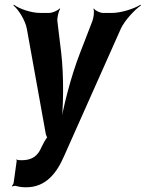

<svg xmlns="http://www.w3.org/2000/svg" viewBox="-20 -583 619 816"><path d="M51 100 38 194C37 199 33 205 31 206L32 210C35 208 43 206 47 207C60 211 74 213 91 213C176 213 222 151 253 79L494 -462C511 -498 554 -543 579 -560L577 -563C551 -546 494 -528 456 -528H418C405 -528 384 -538 379 -547L377 -545C382 -536 378 -507 372 -492L321 -360C281 -258 246 -120 235 -40H239C250 -120 252 -258 240 -360L224 -492C222 -507 229 -536 236 -545L233 -547C226 -538 202 -528 189 -528H151C112 -528 61 -546 39 -563L37 -560C58 -543 87 -498 94 -461L174 -17C174 -13 180 3 183 3V-1C180 -1 172 14 169 18L157 41C141 80 116 98 72 98C67 98 60 97 54 97C53 97 53 95 53 94L49 96C50 97 51 99 51 100Z"/></svg>

Font: Asimov
Style: EdgeNarIt
Weight: 500
Designer: Google
Version: Version 2.000980: 2014